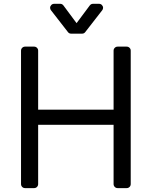

<svg xmlns="http://www.w3.org/2000/svg" viewBox="-20 -967 780 987"><path d="M88.1 -21V-706.7Q88.1 -715.2 94.1 -721.2Q100.1 -727.3 109 -727.3H155.2Q164.1 -727.3 170.1 -721.2Q176.1 -715.2 176.1 -706.7V-403.4H563.9V-706.7Q563.9 -715.2 570 -721.2Q576 -727.3 584.9 -727.3H631Q639.9 -727.3 646 -721.2Q652 -715.2 652 -706.7V-21Q652 -12.1 646 -6Q639.9 0 631 0H584.9Q576 0 570 -6Q563.9 -12.1 563.9 -21V-325.3H176.1V-21Q176.1 -12.1 170.1 -6Q164.1 0 155.2 0H109Q100.1 0 94.1 -6Q88.1 -12.1 88.1 -21ZM289.4 -947.4H258.5Q249.6 -947.4 243.6 -941.2Q237.6 -935 237.6 -926.8Q237.6 -919.7 242.2 -914.1L329.2 -802.2Q335.2 -794 345.5 -794H402Q412.3 -794 418.3 -802.2L505.3 -914.1Q509.9 -919.7 509.9 -926.8Q509.9 -935 503.9 -941.2Q497.9 -947.4 489 -947.4H458.1Q447.8 -947.4 441.4 -938.9L373.6 -848L306.1 -938.9Q299.7 -947.4 289.4 -947.4Z"/></svg>

Font: DeltaSans
Style: Regular
Weight: 400
Designer: Rasmus Andersson
Foundry: rsms
Version: Version 3.012